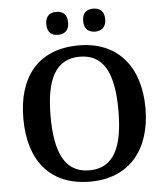

<svg xmlns="http://www.w3.org/2000/svg" viewBox="-61 -968 891 1032"><g transform="rotate(-5 385.0 -452.5)"><path d="M481 -791C511 -791 540 -807 540 -853C540 -900 511 -915 481 -915C448 -915 421 -900 421 -853C421 -807 448 -791 481 -791ZM281 -791C312 -791 340 -807 340 -853C340 -900 312 -915 281 -915C249 -915 222 -900 222 -853C222 -807 249 -791 281 -791ZM385 10C597 10 714 -137 714 -358C714 -580 597 -725 386 -725C163 -725 55 -580 55 -359C55 -137 163 10 385 10ZM385 -51C252 -51 202 -164 202 -358C202 -552 252 -664 386 -664C519 -664 568 -552 568 -358C568 -164 519 -51 385 -51Z"/></g></svg>

Font: Noto Serif Lao SemiBold
Style: Regular
Weight: 600
Designer: Monotype Design Team
Foundry: Monotype Imaging Inc.
Version: Version 2.003